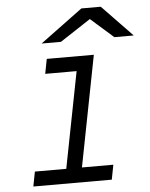

<svg xmlns="http://www.w3.org/2000/svg" viewBox="-60 -966 795 1016"><g transform="rotate(-5 337.0 -458.5)"><path d="M410.8 -916.7H513.7L674.5 -750H571.6L450.5 -856.8L287.8 -750H184.9ZM75.5 0 90.5 -78.1H257.2L356.8 -588.5H190.1L205.1 -666.7H455.1L340.5 -78.1H507.2L492.2 0Z"/></g></svg>

Font: TypoPRO Monoid
Style: Italic
Weight: 400
Width: 4
Italic angle: -11°
Monospace: yes
Version: Version 0.61